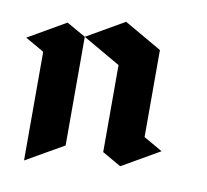

<svg xmlns="http://www.w3.org/2000/svg" viewBox="-165 -785 936 870"><g transform="rotate(10 303.0 -349.5)"><path d="M-86.9 -549.8Q-57.6 -533.2 0 -500Q0 -333 0 0Q57.6 -33.2 173.8 -99.6Q173.8 -266.6 173.8 -599.6Q144.5 -616.2 85.9 -649.4Q28.3 -616.2 -86.9 -549.8ZM173.8 -599.6Q231.4 -632.8 346.7 -699.2Q404.3 -666 519.5 -599.6Q519.5 -465.8 519.5 -199.2Q548.8 -182.6 606.4 -149.4Q548.8 -116.2 433.6 -49.8Q404.3 -66.4 346.7 -99.6Q346.7 -232.4 346.7 -500Q289.1 -533.2 173.8 -599.6Z"/></g></svg>

Font: DreiFraktur
Style: Regular
Weight: 400
Designer: JayCobs
Version: Version 1.2